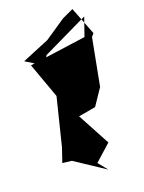

<svg xmlns="http://www.w3.org/2000/svg" viewBox="-153 -839 722 961"><g transform="rotate(-20 208.0 -358.5)"><path d="M212 0 299 -78 206 -251 297 -267 355 -353 406 -620 67 -573 152 -337 135 -387 72 -133 47 -60 96 -54 253 50ZM416 -618 358 -767 298 -739 187 -664 42 -604 133 -548 158 -595 401 -712 334 -520Z"/></g></svg>

Font: Asimov Silicon
Style: Regular
Weight: 400
Designer: Google
Version: Version 2.000980; 2014